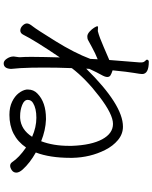

<svg xmlns="http://www.w3.org/2000/svg" viewBox="87 -876 826 1040"><g transform="rotate(90 500.0 -356.0)"><path d="M721 -117Q669 -140 618 -140Q567 -140 538 -122Q521 -112 521 -93Q521 -74 549 -63Q577 -52 608 -52H619Q682 -56 721 -117ZM352 -410Q548 -609 666 -609Q706 -609 738.5 -582Q771 -555 792 -513Q833 -432 835 -335V-324Q835 -213 806 -137Q863 -105 898 -66Q915 -47 915 -31.5Q915 -16 902 -7Q889 2 877.5 2Q866 2 858 -9Q834 -46 779 -84Q717 6 602 6Q561 6 531 -8.5Q501 -23 484.5 -44.5Q468 -66 465 -87V-95Q465 -125 487 -146Q534 -192 622 -192H628Q685 -190 745 -166Q770 -232 770 -316V-333Q766 -438 734.5 -496.5Q703 -555 651 -555Q599 -555 502.5 -481Q406 -407 349 -332Q346 -254 346 -180Q346 -106 349 -53L353 -6V1Q350 37 323 37Q309 37 297.5 19.5Q286 2 286 -16V-18L290 -47V-49Q288 -77 288 -113.5Q288 -150 289 -188Q290 -226 291 -267Q200 -133 168 -69Q160 -53 145.5 -53Q131 -53 119 -65Q107 -77 107 -89Q107 -101 122.5 -120Q138 -139 202.5 -243Q267 -347 299 -432L301 -472Q270 -460 235.5 -441Q201 -422 195 -419Q189 -416 177 -416Q165 -416 151.5 -428Q138 -440 130 -453Q122 -466 122 -470Q122 -474 129 -474L144 -473H149Q181 -481 233 -504Q285 -527 305 -535Q309 -591 313 -635.5Q317 -680 318 -697.5Q319 -715 315.5 -721.5Q312 -728 307.5 -732Q303 -736 303 -740Q306 -749 314 -749Q381 -749 381 -713Q381 -703 375 -669Q369 -635 361 -553Q382 -546 389.5 -540.5Q397 -535 397 -523.5Q397 -512 385 -491Q373 -470 353 -427Q353 -423 352.5 -419Q352 -415 352 -410Z"/></g></svg>

Font: LXGW Bright GB
Style: Regular
Weight: 400
Designer: Christian Thalmann (Catharsis Fonts)
Foundry: LXGW / Christian Thalmann (Catharsis Fonts) / Fontworks Inc.
Version: Version 5.510